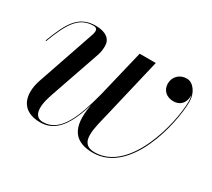

<svg xmlns="http://www.w3.org/2000/svg" viewBox="-100 -643 911 826"><g transform="rotate(30 356.0 -230.0)"><path d="M150.5 -114.5 238 -368C243 -382 245 -400 245 -414.5C245 -447.5 219 -470 167 -470C81 -470 49.5 -407 11.5 -307L15 -306C52.5 -405 85 -465 158.5 -465C171 -465 177.5 -459 177.5 -448.5C177.5 -443.5 176 -436 174 -430L75 -141C49 -61 71 10 167.5 10C249.5 10 289.5 -64.5 320 -163.5C295 -34 343.5 10 428.5 10C613.5 10 679.5 -278.5 679.5 -389C679.5 -430 653.5 -469 620.5 -469C583.5 -469 559.5 -442.5 559.5 -409.5C559.5 -377 583 -355 618 -355C650 -355 672 -377 672 -412C672 -414 671.5 -416 671.5 -418.5C674.5 -409 676 -399 676 -389C676 -279.5 607 4.5 434 4.5C352.5 4.5 381.5 -83.5 401.5 -167.5L470.5 -460H390.5L334 -225C301 -98.5 262.5 3 177 3C136 3 123.5 -36 150.5 -114.5Z"/></g></svg>

Font: Bodoni* 48pt
Style: Italic
Weight: 400
Italic angle: -13°
Version: Version 2.3